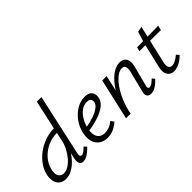

<svg xmlns="http://www.w3.org/2000/svg" viewBox="-22 -1264 1825 1825"><g transform="rotate(-45 890.5 -351.0)"><path d="M133 6Q97 6 70.5 -11.5Q44 -29 33 -63Q22 -97 30 -145Q41 -202 75 -251Q109 -300 158.5 -337Q208 -374 267.5 -395.5Q327 -417 390 -417L455 -711H517L380 -90Q376 -71 380 -60Q384 -49 398 -49Q413 -49 429.5 -61.5Q446 -74 469 -95L491 -69Q456 -33 424.5 -14Q393 5 368 5Q348 5 336.5 -5.5Q325 -16 322 -35Q319 -54 325 -79L361 -243L398 -277Q384 -220 357 -169Q330 -118 293.5 -78.5Q257 -39 216 -16.5Q175 6 133 6ZM157 -47Q189 -47 222 -68Q255 -89 283 -123Q311 -157 332 -197.5Q353 -238 361 -278L385 -389L414 -366H379Q327 -366 279.5 -349Q232 -332 193.5 -302Q155 -272 129.5 -232Q104 -192 96 -145Q90 -115 96 -93Q102 -71 118 -59Q134 -47 157 -47Z M690 9Q638 9 603 -16.5Q568 -42 555.5 -87Q543 -132 556 -192Q570 -255 607.5 -307Q645 -359 697 -391Q749 -423 808 -423Q848 -423 869 -408.5Q890 -394 896.5 -371Q903 -348 898 -322Q889 -279 848.5 -247Q808 -215 745 -194.5Q682 -174 604 -163L606 -203Q672 -214 722.5 -231.5Q773 -249 803 -272Q833 -295 839 -319Q841 -329 838.5 -342Q836 -355 825 -364.5Q814 -374 787 -374Q747 -374 713 -348.5Q679 -323 655 -282.5Q631 -242 620 -197Q609 -151 614.5 -116Q620 -81 642.5 -61.5Q665 -42 704 -42Q729 -42 759.5 -52.5Q790 -63 819 -88L843 -55Q820 -35 794.5 -20Q769 -5 743 2Q717 9 690 9Z M1279 5Q1260 5 1247 -3Q1234 -11 1230 -28.5Q1226 -46 1233 -72L1286 -284Q1295 -320 1287 -342.5Q1279 -365 1250 -365Q1218 -365 1181.5 -337Q1145 -309 1110 -259Q1075 -209 1047 -142.5Q1019 -76 1005 0H960Q983 -97 1018 -174.5Q1053 -252 1096 -306.5Q1139 -361 1184.5 -390Q1230 -419 1274 -419Q1305 -419 1325.5 -404.5Q1346 -390 1352.5 -359.5Q1359 -329 1347 -284L1296 -89Q1291 -71 1294 -60Q1297 -49 1311 -49Q1327 -49 1344 -61.5Q1361 -74 1383 -95L1405 -69Q1372 -34 1340.5 -14.5Q1309 5 1279 5ZM943 0 1037 -414H1096L1004 0Z M1585 8Q1539 8 1516.5 -26Q1494 -60 1508 -122L1570 -384L1606 -500L1661 -511L1572 -128Q1562 -86 1571.5 -64.5Q1581 -43 1607 -43Q1628 -43 1653 -56Q1678 -69 1706 -92L1729 -65Q1692 -28 1655 -10Q1618 8 1585 8ZM1484 -361 1494 -402 1781 -406 1770 -358Z"/></g></svg>

Font: Ysabeau Office
Style: Italic
Weight: 400
Italic angle: -12°
Designer: Christian Thalmann (Catharsis Fonts)
Version: Version 2.001;gftools[0.9.30]; featfreeze: tnum,lnum,ss02